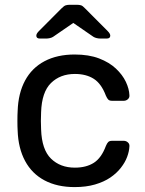

<svg xmlns="http://www.w3.org/2000/svg" viewBox="-20 -752 592 782"><path d="M284 10Q212.9 10 161.4 -17.3Q110 -44.6 82.2 -96.4Q54.3 -148.3 51.9 -219.8Q50.9 -235 50.9 -259.8Q50.9 -284.6 51.9 -300Q54.3 -372.4 82.1 -423.9Q109.8 -475.4 161.3 -502.7Q212.9 -530 284 -530Q341.9 -530 383.6 -514Q425.2 -498 452 -472.8Q478.8 -447.6 492.5 -418.9Q506.1 -390.1 507.1 -364.4Q508.1 -354.3 500.8 -347.9Q493.6 -341.5 484.2 -341.5H436.3Q426.1 -341.5 421.2 -346.2Q416.3 -350.9 411.3 -362.3Q392.9 -411.3 361.9 -431Q330.8 -450.8 284.9 -450.8Q225.4 -450.8 187.7 -413.9Q150.1 -377 147.4 -295Q145.6 -258.5 147.4 -224.8Q150.2 -142.4 187.8 -105.8Q225.4 -69.2 284.9 -69.2Q331.4 -69.2 362.3 -89Q393.1 -108.7 411.3 -157.7Q416.1 -169.1 421.1 -173.8Q426.1 -178.5 436.3 -178.5H484.2Q493.6 -178.5 500.8 -172.1Q508.1 -165.7 507.1 -155.6Q506.1 -135.2 497.8 -113Q489.6 -90.7 472.3 -68.6Q455.1 -46.4 429.2 -28.8Q403.3 -11.2 366.9 -0.6Q330.5 10 284 10ZM142.3 -595Q127.9 -595 127.9 -606.9Q127.9 -614.9 138.6 -625.6L230.3 -717.6Q241.1 -728.6 248.3 -730.5Q255.4 -732.5 263.2 -732.5H293.8Q302.4 -732.5 309.6 -730.5Q316.7 -728.6 326.7 -717.6L418.4 -625.6Q429.1 -614.9 429.1 -606.9Q429.1 -595 414.7 -595H388.6Q381.8 -595 373.9 -596.8Q366.1 -598.6 360.7 -602L278.5 -658.6L196.2 -602Q191.1 -598.6 183.2 -596.8Q175.2 -595 168.4 -595Z"/></svg>

Font: Rubik Light
Style: Regular
Weight: 300
Designer: Hubert and Fischer
Foundry: Hubert and Fischer
Version: Version 2.300;gftools[0.9.30]